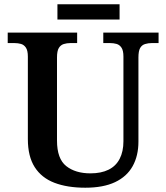

<svg xmlns="http://www.w3.org/2000/svg" viewBox="-20 -866 776 896"><path d="M378 10Q294 10 234 -13Q174 -36 142 -86Q110 -136 110 -217V-602Q110 -630 101 -643.5Q92 -657 78 -661Q64 -665 47 -665H16V-714H340V-665H309Q292 -665 277.5 -660.5Q263 -656 254.5 -642Q246 -628 246 -598V-210Q246 -125 289 -91Q332 -57 402 -57Q452 -57 486.5 -74Q521 -91 538.5 -125Q556 -159 556 -207V-602Q556 -630 547 -643.5Q538 -657 524 -661Q510 -665 493 -665H462V-714H720V-665H688Q672 -665 657 -660.5Q642 -656 634 -642Q626 -628 626 -598V-205Q626 -139 599 -90.5Q572 -42 517 -16Q462 10 378 10ZM248 -775V-846H538V-775Z"/></svg>

Font: Noto Serif Gujarati SemiBold
Style: Regular
Weight: 600
Version: Version 2.102